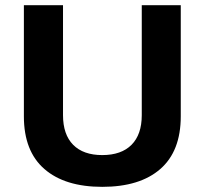

<svg xmlns="http://www.w3.org/2000/svg" viewBox="-20 -706 788 738"><path d="M373 12.2Q229.5 12.2 150.6 -56.4Q71.8 -125 71.8 -258.8V-686H222.2V-263.2Q222.2 -189 261.2 -149.4Q300.3 -109.9 373 -109.9Q446.3 -109.9 485.6 -149.4Q524.9 -189 524.9 -263.2V-686H674.8V-258.8Q674.8 -125 596.2 -56.4Q517.6 12.2 373 12.2Z"/></svg>

Font: Archivo
Style: Bold
Weight: 700
Designer: Hector Gatti
Foundry: Omnibus-Type
Version: Version 2.001